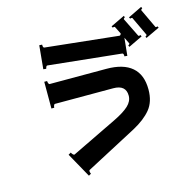

<svg xmlns="http://www.w3.org/2000/svg" viewBox="-133 -999 1265 1243"><g transform="rotate(-15 500.0 -378.0)"><path d="M995 -703 902 -659 897 -669Q901 -670 904.5 -673.5Q908 -677 907 -680L847 -807Q846 -809 842 -809Q836 -809 832 -807L827 -817L920 -862L925 -852Q921 -850 918 -846.5Q915 -843 916 -840L976 -713Q977 -711 981 -711Q986 -711 990 -713ZM854 -687Q855 -685 859 -685Q865 -685 869 -687L874 -677L780 -632L775 -642Q779 -644 782.5 -647.5Q786 -651 785 -654L764 -697L752 -579L733 -581V-584Q733 -601 724 -602L236 -653H235Q230 -653 227 -646.5Q224 -640 223 -634L204 -636L219 -793L238 -792V-788Q238 -771 247 -770L736 -718H737Q744 -718 748 -730L723 -780Q722 -782 718 -782Q712 -782 708 -780L703 -790L797 -835L801 -825Q790 -818 792 -813ZM599 -533Q712 -533 770 -483Q828 -433 828 -334Q828 -252 786.5 -201.5Q745 -151 667 -109L326 71Q322 72 322 79Q322 87 327 97L311 106L219 -59L236 -69Q240 -61 246.5 -54.5Q253 -48 258 -51L562 -198Q630 -231 662 -261Q694 -291 694 -328Q694 -400 609 -400H219Q214 -400 211 -392Q208 -384 208 -377H189V-556H208Q208 -549 211 -541Q214 -533 219 -533Z"/></g></svg>

Font: Aoboshi One
Style: Regular
Weight: 400
Designer: IKIMOJI
Foundry: Natsumi Matsuba
Version: Version 1.000; ttfautohint (v1.8.3)